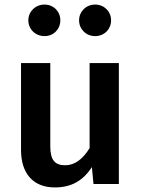

<svg xmlns="http://www.w3.org/2000/svg" viewBox="-20 -805 617 840"><path d="M175 -785C135 -785 104 -755 104 -716C104 -677 135 -647 175 -647C214 -647 244 -677 244 -716C244 -755 214 -785 175 -785ZM396 -785C357 -785 326 -755 326 -716C326 -677 357 -647 396 -647C436 -647 466 -677 466 -716C466 -755 436 -785 396 -785ZM500 -529H372V-157C341 -107 306 -82 265 -82C220 -82 200 -105 200 -165V-529H72V-149C72 -46 125 15 220 15C292 15 343 -14 382 -74L389 0H500Z"/></svg>

Font: Fira Sans Medium
Style: Regular
Weight: 500
Designer: Carrois Corporate & Edenspiekermann AG
Foundry: Carrois Corporate GbR & Edenspiekermann AG
Version: Version 4.203